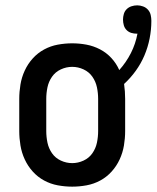

<svg xmlns="http://www.w3.org/2000/svg" viewBox="-20 -690 586 718"><path d="M250 8Q223 8 196 3Q169 -2 145 -15Q121 -28 102.5 -48.5Q84 -69 72.5 -94Q61 -119 56.5 -146Q52 -173 52 -200V-320Q52 -347 56.5 -374Q61 -401 72.5 -426Q84 -451 102.5 -471.5Q121 -492 145 -505Q169 -518 196 -523Q223 -528 250 -528Q277 -528 303.5 -523Q330 -518 354 -505.5Q378 -493 396.5 -473Q415 -453 426 -428Q452 -457 469.5 -491.5Q487 -526 494 -564H492Q481 -564 471 -567Q461 -570 453.5 -577.5Q446 -585 443 -595.5Q440 -606 440 -617Q440 -627 443 -637.5Q446 -648 453.5 -655.5Q461 -663 471.5 -666.5Q482 -670 493 -670Q504 -670 515 -666Q526 -662 533.5 -653.5Q541 -645 543.5 -634Q546 -623 546 -612Q546 -579 539.5 -546Q533 -513 520 -482.5Q507 -452 487.5 -425Q468 -398 444 -376Q446 -362 447 -348Q448 -334 448 -320V-200Q448 -173 443.5 -146Q439 -119 427.5 -94Q416 -69 397.5 -48.5Q379 -28 355 -15Q331 -2 304 3Q277 8 250 8ZM250 -80Q272 -80 292.5 -89.5Q313 -99 325.5 -117Q338 -135 342.5 -156.5Q347 -178 347 -200V-320Q347 -342 342.5 -363.5Q338 -385 325.5 -403Q313 -421 292.5 -430.5Q272 -440 250 -440Q228 -440 207.5 -430.5Q187 -421 174.5 -403Q162 -385 157.5 -363.5Q153 -342 153 -320V-200Q153 -178 157.5 -156.5Q162 -135 174.5 -117Q187 -99 207.5 -89.5Q228 -80 250 -80Z"/></svg>

Font: Iosevka SS18 Semibold
Style: Regular
Weight: 600
Monospace: yes
Designer: Belleve Invis
Foundry: Belleve Invis
Version: Version 25.1.1; ttfautohint (v1.8.4)